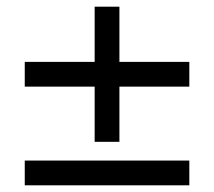

<svg xmlns="http://www.w3.org/2000/svg" viewBox="-20 -554 640 574"><path d="M337 -369H546V-295H337V-130H263V-295H54V-369H263V-534H337ZM54 0V-74H546V0Z"/></svg>

Font: Muli SemiBold
Style: Regular
Weight: 600
Designer: Vernon Adams
Foundry: Vernon Adams
Version: Version 2.000